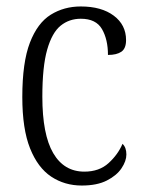

<svg xmlns="http://www.w3.org/2000/svg" viewBox="-20 -564 444 594"><path d="M233 10Q180 10 138.5 -17.5Q97 -45 73 -105Q49 -165 49 -264Q49 -371 72.5 -432Q96 -493 137 -518.5Q178 -544 230 -544Q294 -544 332 -515.5Q370 -487 370 -440Q370 -414 355.5 -404Q341 -394 314 -394Q314 -442 295.5 -474Q277 -506 230 -506Q194 -506 167.5 -484.5Q141 -463 126 -410.5Q111 -358 111 -265Q111 -148 144.5 -90.5Q178 -33 241 -33Q287 -33 316 -59.5Q345 -86 359 -119Q371 -108 371 -86Q371 -66 356 -43.5Q341 -21 310.5 -5.5Q280 10 233 10Z"/></svg>

Font: Noto Serif Condensed Light
Style: Regular
Weight: 300
Width: 3
Designer: Monotype Design Team
Foundry: Monotype Imaging Inc.
Version: Version 2.013